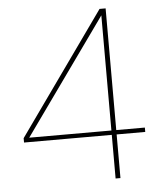

<svg xmlns="http://www.w3.org/2000/svg" viewBox="-51 -745 657 789"><g transform="rotate(-5 277.5 -350.0)"><path d="M394 0V-180H32V-198L389 -700H414V-198H532V-180H414V0ZM55 -198H394V-673Z"/></g></svg>

Font: DM Sans Thin
Style: Regular
Weight: 100
Designer: Colophon Foundry, Jonny Pinhorn
Foundry: Colophon Foundry
Version: Version 4.004; ttfautohint (v1.8.4.7-5d5b)